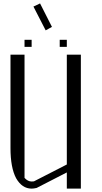

<svg xmlns="http://www.w3.org/2000/svg" viewBox="-20 -1115 602 1135"><path d="M216.8 -1094.7 287.1 -956.1 250 -935.5 177.7 -1076.2ZM375 -879.9V-837.9H333V-879.9ZM167 -879.9V-837.9H125V-879.9ZM458 -792V0H375V-95.7L196.3 -3.9Q178.7 0 167 0Q110.4 0 75.2 -61.5Q42 -124 42 -240.2V-792H125V-63.5Q144.5 -42 167 -42Q176.8 -42 180.7 -43L375 -142.6V-792Z"/></svg>

Font: wanta
Style: Medium
Weight: 500
Version: Version 0.91